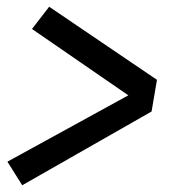

<svg xmlns="http://www.w3.org/2000/svg" viewBox="-20 -624 540 570"><path d="M46 -74 2 -144 361 -341 75 -538 126 -604 446 -387 430 -293Z"/></svg>

Font: Iosevka SS18 Medium
Style: Italic
Weight: 500
Italic angle: -9°
Monospace: yes
Designer: Belleve Invis
Foundry: Belleve Invis
Version: Version 25.1.1; ttfautohint (v1.8.4)